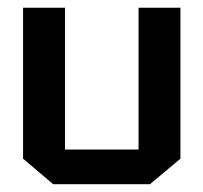

<svg xmlns="http://www.w3.org/2000/svg" viewBox="-20 -472 520 492"><path d="M442.4 -452.1Q442.4 -323.2 442.4 -65.4Q416 -43 364.3 0Q282.2 0 116.2 0Q90.8 -21.5 39.1 -65.4Q39.1 -194.3 39.1 -452.1Q74.2 -452.1 146.5 -452.1Q146.5 -331.1 146.5 -88.9Q209 -88.9 335 -88.9Q335 -210 335 -452.1Q370.1 -452.1 442.4 -452.1Z"/></svg>

Font: Bestnet font
Style: Regular
Weight: 400
Version: Version 1.0